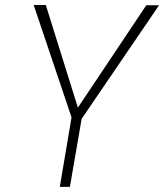

<svg xmlns="http://www.w3.org/2000/svg" viewBox="-20 -731 642 751"><path d="M284.7 -310.1 159.2 -711.4H111.8L259.8 -272L213.9 0H253.4L299.3 -266.1L602.1 -710.4H552.2Z"/></svg>

Font: Roboto Mono ExtraLight
Style: Italic
Weight: 250
Italic angle: -10°
Monospace: yes
Designer: Google
Version: Version 3.000